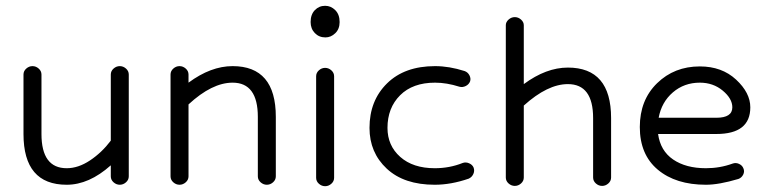

<svg xmlns="http://www.w3.org/2000/svg" viewBox="-20 -629 2659 662"><path d="M362 -21V-59Q287 8 210 8Q61 8 61 -167V-372Q61 -384 70.5 -392.5Q80 -401 92 -401Q104 -401 113.5 -392.5Q123 -384 123 -372V-167Q123 -49 210 -49Q250 -49 290.5 -76Q331 -103 362 -144V-372Q362 -384 371.5 -392.5Q381 -401 393 -401Q405 -401 414.5 -392.5Q424 -384 424 -372V-21Q424 -9 414.5 -0.5Q405 8 393 8Q381 8 371.5 -0.5Q362 -9 362 -21Z M568 -21V-372Q568 -384 577.5 -392.5Q587 -401 599 -401Q611 -401 620.5 -392.5Q630 -384 630 -372V-344Q707 -401 782 -401Q931 -401 931 -226V-21Q931 -9 921.5 -0.5Q912 8 900 8Q888 8 878.5 -0.5Q869 -9 869 -21V-226Q869 -344 782 -344Q711 -344 630 -269V-21Q630 -9 620.5 -0.5Q611 8 599 8Q587 8 577.5 -0.5Q568 -9 568 -21Z M1070 -16V-366Q1070 -378 1079.5 -386.5Q1089 -395 1101 -395Q1113 -395 1122.5 -386.5Q1132 -378 1132 -366V-16Q1132 -4 1122.5 4.5Q1113 13 1101 13Q1089 13 1079.5 4.5Q1070 -4 1070 -16ZM1102 -500Q1080 -500 1065.5 -515Q1051 -530 1051 -553Q1051 -579 1065.5 -594Q1080 -609 1101 -609Q1121 -609 1136 -594Q1151 -579 1151 -553Q1151 -529 1136 -514.5Q1121 -500 1102 -500Z M1479 8Q1373 8 1313.5 -47.5Q1254 -103 1254 -188Q1254 -282 1314.5 -341.5Q1375 -401 1480 -401Q1529 -401 1582 -384Q1593 -380 1598.5 -369.5Q1604 -359 1601 -349Q1597 -338 1586 -332.5Q1575 -327 1564 -330Q1520 -344 1480 -344Q1403 -344 1359.5 -300.5Q1316 -257 1316 -188Q1316 -127 1360 -88Q1404 -49 1479 -49Q1530 -49 1575 -67Q1586 -71 1597.5 -66Q1609 -61 1613 -51Q1617 -40 1612 -29Q1607 -18 1596 -13Q1535 8 1479 8Z M1724 -17V-542Q1724 -553 1733.5 -561.5Q1743 -570 1755 -570Q1767 -570 1776.5 -561.5Q1786 -553 1786 -542V-339Q1863 -396 1938 -396Q2087 -396 2087 -222V-17Q2087 -5 2077.5 3.5Q2068 12 2056 12Q2044 12 2034.5 3.5Q2025 -5 2025 -17V-222Q2025 -339 1938 -339Q1868 -339 1786 -265V-17Q1786 -5 1776.5 3.5Q1767 12 1755 12Q1743 12 1733.5 3.5Q1724 -5 1724 -17Z M2414 8Q2310 8 2248 -44Q2186 -96 2186 -191Q2186 -284 2245.5 -342Q2305 -400 2393 -400Q2469 -400 2518 -354.5Q2567 -309 2567 -259Q2567 -167 2450 -167H2249Q2257 -109 2301 -79Q2345 -49 2414 -49Q2462 -49 2506 -65Q2517 -69 2528 -64Q2539 -59 2543 -49Q2548 -38 2542.5 -27Q2537 -16 2526 -12Q2459 8 2414 8ZM2393 -344Q2339 -344 2300 -310.5Q2261 -277 2251 -223H2450Q2505 -223 2505 -259Q2505 -289 2472 -316.5Q2439 -344 2393 -344Z"/></svg>

Font: Hoogli Medium
Style: Regular
Weight: 500
Designer: Anand Singh Naorem
Foundry: Brand New Type
Version: Version 1.00 b007